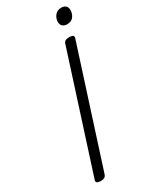

<svg xmlns="http://www.w3.org/2000/svg" viewBox="-269 -1151 1007 1236"><g transform="rotate(-30 234.0 -533.0)"><path d="M87 14Q69 14 60.5 8Q52 2 56 -11L331 -867Q335 -879 345 -884.5Q355 -890 374 -890Q392 -890 400 -884Q408 -878 404 -865L129 -10Q125 2 115.5 8Q106 14 87 14ZM404 -968Q384 -968 371.5 -979Q359 -990 359 -1011Q359 -1037 376 -1058.5Q393 -1080 424 -1080Q443 -1080 455.5 -1069.5Q468 -1059 468 -1037Q468 -1011 452.5 -989.5Q437 -968 404 -968Z"/></g></svg>

Font: Playwrite DK Loopet Light
Style: Regular
Weight: 300
Version: Version 1.003